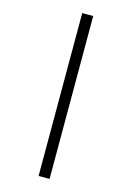

<svg xmlns="http://www.w3.org/2000/svg" viewBox="-159 -963 869 1266"><g transform="rotate(15 275.5 -330.0)"><path d="M238 -886V226H313V-886Z"/></g></svg>

Font: Noto Sans Kannada UI ExtraCondensed
Style: Regular
Weight: 400
Width: 2
Designer: Jelle Bosma - Monotype Design Team
Foundry: Monotype Imaging Inc.
Version: Version 2.005